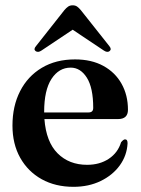

<svg xmlns="http://www.w3.org/2000/svg" viewBox="-20 -693 530 724"><path d="M462.5 -279Q462.5 -244 425 -244H147.5Q154 -158 197.2 -114.8Q240.5 -71.5 308.5 -71.5Q356 -71.5 390.2 -94.2Q424.5 -117 436.5 -156.5Q445.5 -167.5 451.5 -167.5Q461.5 -167.5 461 -152Q458.5 -106.5 431.8 -69.5Q405 -32.5 359.8 -10.5Q314.5 11.5 257 11.5Q189 11.5 137.2 -17.2Q85.5 -46 56.2 -98Q27 -150 27 -219.5Q27 -293 55.8 -349.2Q84.5 -405.5 137.5 -437.2Q190.5 -469 263 -469Q325 -469 369.8 -444.5Q414.5 -420 438.5 -377Q462.5 -334 462.5 -279ZM246.5 -438Q202 -438 174.2 -395.5Q146.5 -353 146.5 -271V-269H314Q331.5 -269 331.5 -286Q331.5 -362 307.5 -400Q283.5 -438 246.5 -438ZM393.5 -500.5Q385 -493.5 371.5 -502.5L254 -581L136.5 -502.5Q123.5 -493.5 114 -500.5Q105.5 -507.5 116 -519.5L222.5 -654.5Q230 -663.5 237 -668.2Q244 -673 254 -673Q264 -673 270.8 -668.2Q277.5 -663.5 285 -654.5L392 -519.5Q402 -507.5 393.5 -500.5Z"/></svg>

Font: Fraunces 72pt S000 SemiBold
Style: Regular
Weight: 600
Version: Version 1.000; ttfautohint (v1.8.3)